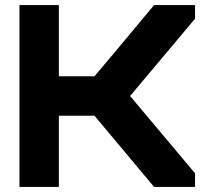

<svg xmlns="http://www.w3.org/2000/svg" viewBox="-20 -740 837 760"><path d="M590 -720H752V-666L495 -360L752 -54V0H590L354 -282H213V0H57V-720H213V-438H354L444 -545Z"/></svg>

Font: Orbitron
Style: Black
Weight: 900
Designer: Matt McInerney
Foundry: Matt McInerney
Version: 1.000